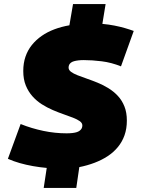

<svg xmlns="http://www.w3.org/2000/svg" viewBox="-20 -824 712 949"><path d="M641 -671 578 -496Q531 -515 483 -521Q435 -527 394 -527Q379 -527 367 -525.5Q355 -524 346 -521.5Q337 -519 331 -514.5Q325 -510 322 -504Q319 -498 319 -490Q319 -478 331 -469Q343 -460 363.5 -452Q384 -444 410 -435Q436 -426 463 -415Q490 -404 516 -388Q542 -372 562.5 -350Q583 -328 595 -298Q607 -268 607 -228Q607 -188 595.5 -155.5Q584 -123 562.5 -97Q541 -71 512 -52Q483 -33 447.5 -19.5Q412 -6 372 2L357 105H196L211 6Q177 3 143 -3Q109 -9 77.5 -18Q46 -27 19 -39L82 -211Q109 -200 137.5 -191.5Q166 -183 194.5 -177Q223 -171 252 -168Q281 -165 309 -165Q325 -165 338 -166.5Q351 -168 360 -171Q369 -174 375 -179Q381 -184 384 -190Q387 -196 387 -204Q387 -216 374.5 -225Q362 -234 341.5 -242Q321 -250 295 -259Q269 -268 241 -280Q213 -292 187 -308.5Q161 -325 140.5 -348Q120 -371 107.5 -401.5Q95 -432 95 -473Q95 -512 106 -544Q117 -576 137.5 -601.5Q158 -627 186 -646.5Q214 -666 248.5 -679Q283 -692 323 -699L341 -804H502L486 -706Q518 -703 546 -697.5Q574 -692 598 -685Q622 -678 641 -671Z"/></svg>

Font: Georama ExtraCondensed Thin Black
Style: Italic
Weight: 900
Italic angle: -9°
Version: Version 1.001